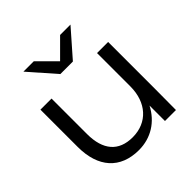

<svg xmlns="http://www.w3.org/2000/svg" viewBox="-209 -952 1125 1125"><g transform="rotate(-45 353.5 -389.0)"><path d="M627 0 628 -178V-563H536V-287C536 -154 457 -66 335 -66C220 -66 159 -136 159 -269V-563H67V-254C67 -85 154 13 308 13C408 13 490 -39 536 -128V0ZM544 -791H458L349 -682L240 -791H154L297 -628H401Z"/></g></svg>

Font: Bounded Light
Style: Regular
Weight: 300
Designer: Vlad Churkin
Version: Version 3.0